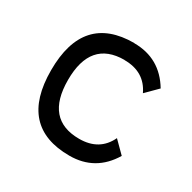

<svg xmlns="http://www.w3.org/2000/svg" viewBox="-117 -605 721 721"><g transform="rotate(30 244.0 -244.0)"><path d="M268.6 0Q48.8 0 48.8 -244.1Q48.8 -488.3 268.6 -488.3V-487.8Q380.9 -487.8 439.5 -390.1L390.6 -341.3Q356 -414.6 268.6 -414.6V-415Q122.1 -415 122.1 -244.1Q122.1 -73.2 268.6 -73.2Q356 -73.2 390.6 -146.5L439.5 -97.7Q380.9 0 268.6 0Z"/></g></svg>

Font: Sanitrixie
Style: Regular
Weight: 400
Designer: Jayvee D. Enaguas (Grand Chaos)
Version: Version 1.1 - 6/9/2013